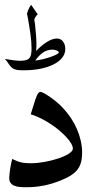

<svg xmlns="http://www.w3.org/2000/svg" viewBox="-39 -831 453 808"><path d="M90.3 -350.1Q99.6 -380.4 105.5 -398.9Q111.3 -417.5 115.7 -427.5Q120.1 -437.5 123.5 -440.9Q127 -444.3 131.3 -444.3Q136.2 -444.3 147.2 -438.2Q158.2 -432.1 171.9 -422.6Q185.5 -413.1 199.7 -401.4Q213.9 -389.6 224.6 -377.9Q243.7 -357.9 259 -335Q274.4 -312 284.9 -287.6Q295.4 -263.2 301 -238Q306.6 -212.9 306.6 -189Q306.6 -166.5 302.2 -149.2Q297.9 -131.8 287.6 -118.2Q277.3 -104.5 260 -93.3Q242.7 -82 216.8 -71.8Q182.6 -57.6 146.2 -50.3Q109.9 -43 70.8 -43Q56.6 -43 43.7 -44.2Q30.8 -45.4 21 -49.6Q11.2 -53.7 5.6 -61.3Q0 -68.8 0 -81.1Q0 -88.4 1 -99.1Q2 -109.9 3.9 -121.6Q5.9 -133.3 8.1 -144Q10.3 -154.8 12.2 -162.1Q23.4 -156.7 32.7 -153.1Q42 -149.4 51 -147.5Q60.1 -145.5 69.8 -144.8Q79.6 -144 91.3 -144Q118.2 -144 148.9 -149.7Q179.7 -155.3 206.1 -164.1Q232.4 -172.9 250 -183.8Q267.6 -194.8 267.6 -205.6Q267.6 -214.8 260.3 -227.5Q252.9 -240.2 240 -254.2Q227.1 -268.1 210 -282.5Q192.9 -296.9 173.1 -309.8Q153.3 -322.8 132.1 -333.3Q110.8 -343.8 90.3 -350.1ZM208.5 -610.4Q208.5 -614.3 200.4 -618.2Q192.4 -622.1 181.6 -622.1Q160.6 -622.1 142.8 -610.4Q125 -598.6 109.4 -576.2Q123.5 -577.6 140.9 -581.8Q158.2 -585.9 173.1 -591.1Q188 -596.2 198.2 -601.3Q208.5 -606.4 208.5 -610.4ZM235.8 -624.5Q235.8 -605 222.9 -588.4Q210 -571.8 186.8 -560.1Q163.6 -548.3 131.3 -541.7Q99.1 -535.2 61 -535.2Q45.4 -535.2 35.4 -536.4Q25.4 -537.6 17.8 -541.5Q10.3 -545.4 3.7 -553.7Q-2.9 -562 -11.7 -575.7V-575.2Q-12.7 -576.2 -14.9 -578.9Q-17.1 -581.5 -18.6 -583Q6.3 -578.6 21.2 -576.9Q36.1 -575.2 42.5 -575.2Q58.1 -575.2 68.1 -577.4Q78.1 -579.6 83.7 -585.4Q89.4 -591.3 91.6 -601.6Q93.8 -611.8 93.8 -627.9Q93.8 -640.6 92.5 -656.2Q91.3 -671.9 89.1 -687.7Q86.9 -703.6 84.5 -718.5Q82 -733.4 80.1 -744.9Q78.1 -756.3 76.7 -763.4Q75.2 -770.5 74.7 -770.5V-770Q74.7 -784.2 91.8 -811L119.6 -771Q105.5 -755.9 105.5 -747.6Q105.5 -746.1 106.2 -742.2Q106.9 -738.3 107.7 -733.4Q108.4 -728.5 108.9 -724.4Q109.4 -720.2 109.4 -717.8Q111.3 -699.7 112.8 -680.9Q114.3 -662.1 114.3 -644.5Q114.3 -629.9 112.8 -616.7Q165 -668.9 200.2 -668.9Q216.8 -668.9 226.3 -656.2Q235.8 -643.6 235.8 -624.5Z"/></svg>

Font: XB Niloofar
Style: Regular
Weight: 400
Designer: Behnam
Foundry: Irmug
Version: Version 7.201 2008